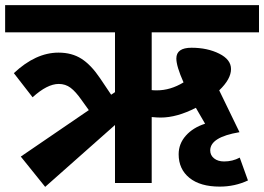

<svg xmlns="http://www.w3.org/2000/svg" viewBox="-40 -713 1029 748"><path d="M551 -587V-362Q557 -361 571 -361Q624 -361 675 -392Q647 -455 647 -485Q647 -527 706 -527Q768 -527 814 -504Q860 -481 860 -444Q860 -405 814 -361L893 -198Q779 -179 779 -127Q779 -108 794 -96Q809 -84 833 -84Q866 -84 894 -99L926 -10Q875 14 816 14Q740 14 698 -20Q656 -54 656 -112Q656 -153 684 -184.5Q712 -216 759 -231L723 -293Q649 -255 586 -255Q573 -255 551 -257V0H408V-226L136 15L41 -103L306 -284L278 -323Q255 -356 235 -371Q215 -386 189 -386Q144 -386 87 -334L14 -428Q99 -508 188 -508Q240 -508 277.5 -484Q315 -460 350 -408L393 -344L408 -354V-587H-20V-693H969V-587Z"/></svg>

Font: FiraGO
Style: Bold
Weight: 700
Designer: bBox Type
Foundry: bBox Type GmbH
Version: Version 1.001;PS 001.001;hotconv 1.0.88;makeotf.lib2.5.64775